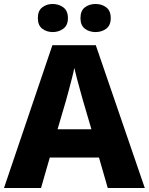

<svg xmlns="http://www.w3.org/2000/svg" viewBox="-20 -944 747 964"><path d="M521 0 477 -153H230L186 0H0L243 -717H461L707 0ZM397 -438Q392 -456 383.5 -486.5Q375 -517 366.5 -549Q358 -581 353 -603Q349 -581 340.5 -548.5Q332 -516 324 -485.5Q316 -455 311 -438L269 -295H439ZM170 -853Q170 -890 192 -907Q214 -924 244 -924Q275 -924 298 -907Q321 -890 321 -853Q321 -817 298 -800Q275 -783 245 -783Q214 -783 192 -800Q170 -817 170 -853ZM384 -853Q384 -890 406 -907Q428 -924 460 -924Q491 -924 513.5 -907Q536 -890 536 -853Q536 -817 513.5 -800Q491 -783 460 -783Q428 -783 406 -800Q384 -817 384 -853Z"/></svg>

Font: Noto Sans Armenian ExtraBold
Style: Regular
Weight: 800
Version: Version 2.007